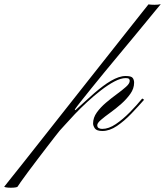

<svg xmlns="http://www.w3.org/2000/svg" viewBox="-355 -629 792 922"><path d="M358 -608Q370 -606 387.5 -606Q405 -606 417 -609Q411 -602 392.5 -579.5Q374 -557 346.5 -523.5Q319 -490 285.5 -449.5Q252 -409 216.5 -366.5Q181 -324 146.5 -282Q112 -240 83 -204Q54 -168 33 -141.5Q12 -115 4 -103L7 -100Q32 -122 54.5 -143Q77 -164 98 -182Q119 -200 139 -215Q159 -230 178 -241Q197 -252 214.5 -258Q232 -264 249 -264Q275 -264 282 -255Q289 -246 289 -232Q289 -204 271 -178.5Q253 -153 227 -130Q201 -107 174.5 -88Q148 -69 130 -53.5Q112 -38 112 -28Q112 -18 119 -14Q126 -10 136 -10Q167 -10 201 -33Q235 -56 268 -89.5Q301 -123 328 -156L337 -150Q309 -118 275.5 -83Q242 -48 206.5 -24Q171 0 137 0Q109 0 100.5 -12.5Q92 -25 92 -36Q92 -64 110 -89Q128 -114 154 -136Q180 -158 206 -177Q232 -196 250 -212Q268 -228 268 -241Q268 -247 264 -250.5Q260 -254 249 -254Q225 -254 194 -237.5Q163 -221 129.5 -195Q96 -169 63.5 -139Q31 -109 3.5 -80Q-24 -51 -42.5 -30Q-61 -9 -68 -2Q-73 4 -89.5 25Q-106 46 -128.5 75.5Q-151 105 -175.5 137Q-200 169 -221 197.5Q-242 226 -255.5 245Q-269 264 -271 268Q-275 271 -289 272Q-303 273 -316.5 272Q-330 271 -335 268Q-334 266 -310.5 237Q-287 208 -247.5 158Q-208 108 -157.5 44Q-107 -20 -51 -91Q5 -162 61.5 -233.5Q118 -305 169.5 -370Q221 -435 262 -487Q303 -539 328.5 -571Q354 -603 358 -608Z"/></svg>

Font: Kapakana
Style: Regular
Weight: 400
Designer: Kousuke Nagai
Version: Version 1.002